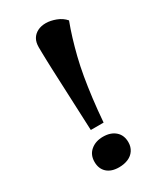

<svg xmlns="http://www.w3.org/2000/svg" viewBox="-186 -786 736 871"><g transform="rotate(-30 182.0 -350.5)"><path d="M129 -522Q128 -545 127.5 -565.5Q127 -586 126.5 -604Q126 -622 126 -638Q126 -664 136 -681Q146 -698 164.5 -707.5Q183 -717 208 -717Q232 -717 260 -706.5Q288 -696 306 -675Q292 -638 280 -598.5Q268 -559 257 -515Q246 -471 237.5 -421.5Q229 -372 222 -315.5Q215 -259 210 -195H143ZM85 -61Q85 -98 110.5 -119.5Q136 -141 175 -141Q215 -141 239 -120Q263 -99 263 -62Q263 -38 251 -20Q239 -2 218 7Q197 16 170 16Q130 16 107.5 -4.5Q85 -25 85 -61Z"/></g></svg>

Font: Literata
Style: Bold Italic
Weight: 700
Italic angle: -2°
Designer: Latin by Veronika Burian and Jose Scaglione. Greek by Irene Vlachou. Cyrillic by Vera Evstafieva
Foundry: TypeTogether
Version: Version 3.103;gftools[0.9.29]